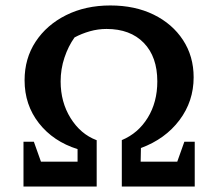

<svg xmlns="http://www.w3.org/2000/svg" viewBox="-20 -683 800 703"><path d="M66 0V-164H104L130 -91H264V-137Q175 -165 122.5 -232Q70 -299 70 -389Q70 -469 110.5 -530.5Q151 -592 222 -627.5Q293 -663 384 -663Q474 -663 542.5 -629.5Q611 -596 650 -536.5Q689 -477 689 -400Q689 -312 637 -243Q585 -174 496 -141L495 -91H629L655 -164H693V0H426V-170Q486 -195 521 -252Q556 -309 556 -385Q556 -475 506.5 -526Q457 -577 370 -577Q339 -577 309 -568.5Q279 -560 253 -546Q230 -514 216 -472Q202 -430 202 -385Q202 -309 238.5 -250.5Q275 -192 333 -170H334V0Z"/></svg>

Font: Piazzolla SC SemiBold
Style: Regular
Weight: 600
Designer: Juan Pablo del Peral
Foundry: Huerta Tipografica
Version: Version 1.330